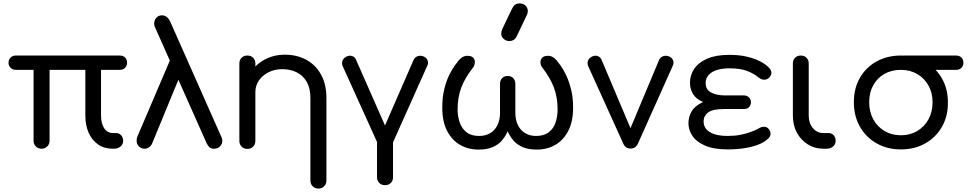

<svg xmlns="http://www.w3.org/2000/svg" viewBox="-20 -873 5720 1127"><path d="M224 0Q204 0 190.5 -13.5Q177 -27 177 -47V-463H73Q54 -463 42 -475.5Q30 -488 30 -504Q30 -523 42 -535Q54 -547 73 -547H683Q703 -547 714.5 -535Q726 -523 726 -504Q726 -488 714.5 -475.5Q703 -463 683 -463H573V-194Q573 -150 591 -121Q609 -92 645 -92H662Q679 -92 691 -79Q703 -66 703 -46Q703 -26 687.5 -13Q672 0 649 0H642Q591 0 555 -25.5Q519 -51 500 -94.5Q481 -138 481 -194V-463H271V-47Q271 -27 257.5 -13.5Q244 0 224 0Z M1237 0Q1219 0 1210 -8Q1201 -16 1194 -30L889 -715Q887 -720 886 -724.5Q885 -729 885 -733Q885 -754 897.5 -768.5Q910 -783 931 -783Q946 -783 958 -774Q970 -765 977 -751L1280 -68Q1285 -57 1285 -47Q1285 -27 1271 -13.5Q1257 0 1237 0ZM829 0Q809 0 795.5 -13.5Q782 -27 782 -47Q782 -58 785 -68L1019 -616L1063 -492L873 -31Q867 -17 855 -8.5Q843 0 829 0Z M1849 234Q1829 234 1815.5 220.5Q1802 207 1802 187V-297Q1802 -355 1780.5 -392.5Q1759 -430 1721.5 -448.5Q1684 -467 1637 -467Q1592 -467 1556.5 -449Q1521 -431 1500 -401Q1479 -371 1479 -333H1418Q1419 -396 1450 -445.5Q1481 -495 1534 -523.5Q1587 -552 1653 -552Q1722 -552 1777 -522.5Q1832 -493 1864 -436Q1896 -379 1896 -297V187Q1896 207 1882.5 220.5Q1869 234 1849 234ZM1432 1Q1411 1 1398 -12.5Q1385 -26 1385 -46V-500Q1385 -521 1398 -534Q1411 -547 1432 -547Q1453 -547 1466 -534Q1479 -521 1479 -500V-46Q1479 -26 1466 -12.5Q1453 1 1432 1Z M2241 -1Q2210 -1 2197 -31L1991 -486Q1985 -502 1990.5 -517Q1996 -532 2014 -541Q2030 -549 2046.5 -544Q2063 -539 2070 -522L2263 -84H2217L2408 -522Q2416 -538 2433 -543.5Q2450 -549 2468 -541Q2484 -534 2490 -518Q2496 -502 2488 -487L2284 -31Q2270 -1 2241 -1ZM2240 214Q2220 214 2206.5 201Q2193 188 2193 167V-63Q2193 -84 2206.5 -97Q2220 -110 2240 -110Q2261 -110 2274 -97Q2287 -84 2287 -63V167Q2287 188 2274 201Q2261 214 2240 214Z M2789 5Q2727 5 2679 -23.5Q2631 -52 2603.5 -106.5Q2576 -161 2576 -241Q2576 -301 2587.5 -348.5Q2599 -396 2616 -431Q2633 -466 2649 -487.5Q2665 -509 2672 -518Q2685 -533 2699 -540Q2713 -547 2729 -545Q2751 -544 2760 -531.5Q2769 -519 2767 -503Q2765 -487 2755 -474Q2709 -416 2687.5 -358.5Q2666 -301 2666 -231Q2666 -190 2678.5 -154Q2691 -118 2718.5 -96.5Q2746 -75 2793 -75Q2829 -75 2856.5 -91Q2884 -107 2899.5 -137.5Q2915 -168 2915 -212V-380Q2915 -401 2927 -414Q2939 -427 2960 -427Q2981 -427 2993 -414Q3005 -401 3005 -380V-212Q3005 -168 3020.5 -137.5Q3036 -107 3063.5 -91Q3091 -75 3127 -75Q3173 -75 3201 -96.5Q3229 -118 3241 -154Q3253 -190 3253 -231Q3253 -301 3231.5 -358.5Q3210 -416 3165 -474Q3154 -487 3152.5 -503Q3151 -519 3160 -531.5Q3169 -544 3191 -545Q3207 -547 3221 -540Q3235 -533 3248 -518Q3255 -509 3271 -487.5Q3287 -466 3303.5 -431Q3320 -396 3332 -348.5Q3344 -301 3344 -241Q3344 -161 3316.5 -106.5Q3289 -52 3241 -23.5Q3193 5 3131 5Q3082 5 3049 -9Q3016 -23 2995 -47Q2974 -71 2960 -102Q2946 -71 2925 -47Q2904 -23 2871 -9Q2838 5 2789 5ZM2970 -632Q2951 -632 2936.5 -644.5Q2922 -657 2922 -676Q2922 -682 2923.5 -688Q2925 -694 2928 -702L2984 -819Q2993 -838 3003.5 -845.5Q3014 -853 3031 -853Q3050 -853 3064 -840.5Q3078 -828 3078 -809Q3078 -804 3077 -798Q3076 -792 3073 -786L3015 -664Q3005 -644 2994 -638Q2983 -632 2970 -632Z M3682 -1Q3651 -1 3638 -31L3432 -486Q3426 -502 3431.5 -517Q3437 -532 3455 -541Q3471 -549 3487.5 -544Q3504 -539 3511 -522L3704 -66H3658L3849 -522Q3857 -538 3874 -543.5Q3891 -549 3909 -541Q3925 -534 3931 -518Q3937 -502 3929 -487L3725 -31Q3711 -1 3682 -1Z M4251 4Q4169 4 4118 -18.5Q4067 -41 4044 -76Q4021 -111 4021 -149Q4021 -188 4040.5 -220.5Q4060 -253 4107 -274Q4065 -292 4047.5 -322Q4030 -352 4030 -387Q4030 -433 4055.5 -470Q4081 -507 4132 -529Q4183 -551 4262 -551Q4319 -551 4363.5 -540.5Q4408 -530 4440.5 -513.5Q4473 -497 4491 -478Q4502 -468 4505 -459.5Q4508 -451 4508 -445Q4508 -432 4496 -418.5Q4484 -405 4465 -405Q4460 -405 4451 -408Q4442 -411 4434 -417Q4406 -441 4365.5 -456.5Q4325 -472 4262 -472Q4221 -472 4189.5 -462.5Q4158 -453 4140 -433.5Q4122 -414 4122 -386Q4122 -346 4155 -329.5Q4188 -313 4233 -313H4345Q4365 -313 4376.5 -301Q4388 -289 4388 -273Q4388 -258 4378 -245.5Q4368 -233 4345 -233H4231Q4162 -233 4136 -212.5Q4110 -192 4110 -161Q4110 -119 4147.5 -97Q4185 -75 4251 -75Q4291 -75 4325 -81.5Q4359 -88 4386 -98Q4413 -108 4429 -117Q4441 -124 4448.5 -126.5Q4456 -129 4463 -129Q4483 -129 4493 -115Q4503 -101 4503 -90Q4503 -78 4498 -70Q4493 -62 4479 -51Q4462 -36 4429.5 -23.5Q4397 -11 4352 -3.5Q4307 4 4251 4Z M4813 0Q4762 0 4721.5 -25.5Q4681 -51 4657.5 -94.5Q4634 -138 4634 -194V-501Q4634 -521 4647 -534Q4660 -547 4680 -547Q4701 -547 4714 -534Q4727 -521 4727 -501V-194Q4727 -150 4751.5 -121Q4776 -92 4813 -92H4845Q4862 -92 4873.5 -79Q4885 -66 4885 -46Q4885 -26 4870 -13Q4855 0 4832 0Z M5268 4Q5188 4 5125.5 -31.5Q5063 -67 5027.5 -129.5Q4992 -192 4992 -273Q4992 -355 5027.5 -416.5Q5063 -478 5125.5 -512.5Q5188 -547 5268 -547Q5348 -547 5410.5 -511Q5473 -475 5508.5 -413.5Q5544 -352 5544 -273Q5545 -192 5509.5 -129.5Q5474 -67 5411.5 -31.5Q5349 4 5268 4ZM5268 -79Q5322 -79 5364 -104Q5406 -129 5430 -172.5Q5454 -216 5454 -273Q5454 -328 5430 -371Q5406 -414 5364 -438.5Q5322 -463 5268 -463Q5214 -463 5172 -439.5Q5130 -416 5106 -373Q5082 -330 5082 -273Q5082 -216 5106 -172.5Q5130 -129 5172 -104Q5214 -79 5268 -79ZM5285 -463Q5266 -463 5254 -475.5Q5242 -488 5242 -504Q5242 -523 5254 -535Q5266 -547 5285 -547H5592Q5612 -547 5623.5 -535Q5635 -523 5635 -504Q5635 -487 5623.5 -475Q5612 -463 5592 -463Z"/></svg>

Font: Comfortaa SemiBold
Style: Regular
Weight: 600
Designer: Johan Aakerlund
Foundry: Johan Aakerlund
Version: Version 3.104; ttfautohint (v1.8.1.43-b0c9)